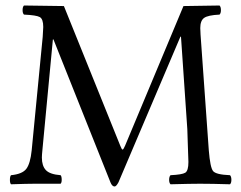

<svg xmlns="http://www.w3.org/2000/svg" viewBox="-20 -667 876 697"><path d="M660 -198 637 -534H635L410 -5Q402 10 396 10Q387 10 381 -5L174 -524H172L134 -123Q132 -103 132 -95Q132 -65 146.5 -49.5Q161 -34 200 -31Q204 -27 204 -14Q204 -4 200 0H168H106Q80 0 20 2Q16 -2 16 -14Q16 -27 20 -31Q61 -35 75.5 -54Q90 -73 95 -121L135 -533Q137 -563 137 -569Q137 -598 124.5 -605Q112 -612 67 -614Q62 -619 62 -630Q62 -642 67 -647L212 -645L417 -137Q422 -124 425 -124Q428 -124 434 -138L646 -645L777 -647Q782 -642 782 -630Q782 -619 777 -614Q735 -612 721 -602Q707 -592 707 -565Q707 -562 707.5 -554.5Q708 -547 708 -542L738 -121Q743 -59 753.5 -46Q764 -33 815 -31Q820 -26 820 -14Q820 -3 815 2Q749 0 706 0Q673 0 599 2Q594 -3 594 -14Q594 -26 599 -31Q641 -33 652.5 -40Q664 -47 664 -79Q664 -84 662 -137Q660 -190 660 -198Z"/></svg>

Font: Triodion Unicode
Style: Normal
Weight: 400
Version: Version 1.1